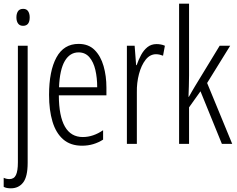

<svg xmlns="http://www.w3.org/2000/svg" viewBox="-27 -780 1285 1041"><path d="M62 -686Q62 -706 70.5 -719Q79 -732 99 -732Q117 -732 125.5 -719Q134 -706 134 -686Q134 -640 98 -640Q80 -640 71 -652.5Q62 -665 62 -686ZM32 241Q19 241 9.5 239Q0 237 -7 233V184Q8 191 24 191Q49 191 59.5 169Q70 147 70 100V-532H123V103Q123 178 98.5 209.5Q74 241 32 241Z M399 -542Q453 -542 486 -509Q519 -476 534.5 -422Q550 -368 550 -305V-263H292Q293 -37 422 -37Q478 -37 532 -74V-23Q507 -7 478.5 1.5Q450 10 418 10Q355 10 315.5 -24.5Q276 -59 257.5 -121Q239 -183 239 -265Q239 -395 279 -468.5Q319 -542 399 -542ZM399 -496Q352 -496 324.5 -449.5Q297 -403 293 -307H500Q500 -358 490 -401Q480 -444 457.5 -470Q435 -496 399 -496Z M822 -541Q832 -541 844 -539Q856 -537 867 -532L857 -478Q850 -481 839.5 -483.5Q829 -486 819 -486Q786 -486 762.5 -456Q739 -426 726.5 -378.5Q714 -331 715 -279V0H661V-532H703L711 -427H714Q724 -456 738 -482Q752 -508 772.5 -524.5Q793 -541 822 -541Z M998 -372Q998 -341 997 -313Q996 -285 995 -255H997Q1006 -271 1013.5 -284Q1021 -297 1030 -312L1164 -532H1221L1096 -330L1232 0H1176L1060 -285L998 -198V0H944V-760H998Z"/></svg>

Font: Noto Sans ExtraCondensed Light
Style: Regular
Weight: 300
Width: 2
Designer: Monotype Design Team
Foundry: Monotype Imaging Inc.
Version: Version 2.013; ttfautohint (v1.8.4.7-5d5b)